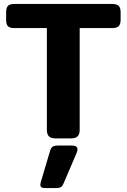

<svg xmlns="http://www.w3.org/2000/svg" viewBox="-20 -700 641 971"><path d="M217 -43V-558H53Q29 -558 20 -567.5Q11 -577 11 -600V-637Q11 -660 20 -670Q29 -680 53 -680H547Q571 -680 580.5 -670Q590 -660 590 -637V-600Q590 -578 580.5 -568Q571 -558 547 -558H383V-43Q383 -21 372.5 -10.5Q362 0 337 0H263Q238 0 227.5 -10.5Q217 -21 217 -43ZM184 234Q184 230 186 222L232 67Q237 48 246 42Q255 36 275 36H341Q372 36 372 54Q372 64 366 77L300 231Q296 241 288 246Q280 251 266 251H206Q184 251 184 234Z"/></svg>

Font: Mitr Medium
Style: Regular
Weight: 500
Designer: Thanarat Vachiruckul
Foundry: Cadson Demak
Version: Version 1.002